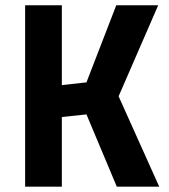

<svg xmlns="http://www.w3.org/2000/svg" viewBox="-20 -700 633 720"><path d="M211.9 0H74.2V-680.2H211.9V-380.9L304.2 -391.1L416 -680.2H573.2L424.8 -338.9L577.1 0H418L304.2 -271L211.9 -261.2Z"/></svg>

Font: TitilliumWeb-Bold
Style: Bold
Weight: 700
Version: Version 1.001;PS 57.000;hotconv 1.0.70;makeotf.lib2.5.55311